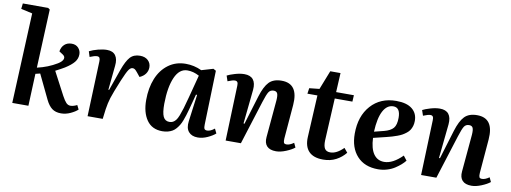

<svg xmlns="http://www.w3.org/2000/svg" viewBox="-62 -1115 3928 1476"><g transform="rotate(10 1902.0 -376.5)"><path d="M69.8 0 101.1 -704.1 12.2 -724.1 17.1 -767.1H214.8L229 -756.8L209 -299.8Q293.5 -318.8 362.8 -360.8Q395 -380.4 401.6 -400.4Q408.2 -420.4 387.2 -434.1L357.9 -453.1Q363.3 -487.8 385.3 -507.8Q407.2 -527.8 441.9 -527.8Q474.6 -527.8 493.9 -506.8Q513.2 -485.8 513.2 -457Q513.2 -422.9 491.2 -395.8Q469.2 -368.7 421.9 -338.9Q396.5 -323.7 352.1 -300.8L446.8 -121.1Q465.8 -85.9 480.2 -71Q494.6 -56.2 513.2 -56.2Q536.6 -56.2 564.9 -70.8L581.1 -38.1Q561.5 -19.5 525.4 -2.7Q489.3 14.2 451.2 14.2Q409.2 14.2 381.8 -6.1Q354.5 -26.4 333 -70.8L242.2 -259.8Q240.7 -259.3 206.1 -251L195.8 0Z M657.7 0 673.8 -429.2Q674.8 -448.2 669.7 -457.5Q664.6 -466.8 649.9 -466.8Q631.3 -466.8 593.8 -451.2L580.6 -493.2Q608.9 -507.8 647.7 -517.8Q686.5 -527.8 716.8 -527.8Q763.2 -527.8 783.9 -499Q804.7 -470.2 798.8 -418L779.8 -228H785.6L843.8 -393.1Q870.1 -466.3 897.9 -497.1Q925.8 -527.8 974.6 -527.8Q1014.6 -527.8 1037.6 -506.1Q1060.5 -484.4 1060.5 -452.1Q1060.5 -424.3 1044.7 -401.9Q1028.8 -379.4 998.5 -366.2L973.6 -397Q961.4 -412.1 953.4 -418Q945.3 -423.8 935.5 -423.8Q919.4 -423.8 905 -403.3Q890.6 -382.8 861.8 -314Q819.3 -210.9 805.9 -168Q792.5 -125 785.6 -77.1L775.9 0Z M1568.4 -515.1 1555.7 -94.2Q1554.7 -70.3 1559.8 -60.5Q1564.9 -50.8 1581.5 -50.8Q1607.4 -50.8 1638.7 -76.2L1655.8 -41Q1634.3 -21.5 1595.5 -3.7Q1556.6 14.2 1519.5 14.2Q1471.7 14.2 1447.5 -14.6Q1423.3 -43.5 1430.7 -97.2L1458.5 -307.1L1449.7 -308.1L1417.5 -187Q1409.7 -159.2 1403.8 -139.9Q1397.9 -120.6 1389.2 -97.7Q1380.4 -74.7 1371.3 -59.8Q1362.3 -44.9 1349.4 -29.5Q1336.4 -14.2 1321.3 -5.4Q1306.2 3.4 1286.4 8.8Q1266.6 14.2 1242.7 14.2Q1162.1 14.2 1120.8 -44.9Q1079.6 -104 1079.6 -201.2Q1079.6 -295.4 1109.6 -369.1Q1139.6 -442.9 1197.5 -485.4Q1255.4 -527.8 1332.5 -527.8Q1397.5 -527.8 1456.5 -500L1547.4 -526.9ZM1283.7 -65.9Q1299.8 -65.9 1311.5 -72Q1323.2 -78.1 1333.7 -90.8Q1344.2 -103.5 1354.5 -129.9Q1364.7 -156.2 1375 -189.7Q1385.3 -223.1 1399.4 -277.8L1445.8 -455.1Q1400.4 -480 1353.5 -480Q1290.5 -480 1256.8 -403.3Q1223.1 -326.7 1221.7 -196.8Q1221.2 -127 1235.8 -96.4Q1250.5 -65.9 1283.7 -65.9Z M2257.3 -74.2 2273.4 -40Q2250.5 -21 2207.8 -3.4Q2165 14.2 2130.4 14.2Q2081.5 14.2 2058.8 -10.3Q2036.1 -34.7 2040.5 -81.1L2066.4 -372.1Q2069.3 -411.6 2061.8 -426.8Q2054.2 -441.9 2033.2 -441.9Q2007.3 -441.9 1994.4 -422.1Q1981.4 -402.3 1962.4 -341.8L1854.5 0H1735.4L1750.5 -430.2Q1751.5 -449.2 1745.8 -458Q1740.2 -466.8 1725.6 -466.8Q1708.5 -466.8 1670.4 -451.2L1656.2 -493.2Q1675.8 -503.9 1716.1 -515.9Q1756.3 -527.8 1789.6 -527.8Q1836.9 -527.8 1858.6 -500.5Q1880.4 -473.1 1875.5 -419.9L1848.1 -153.8L1855.5 -151.9L1924.3 -377.9Q1948.7 -457.5 1982.4 -492.7Q2016.1 -527.8 2080.6 -527.8Q2212.9 -527.8 2199.2 -358.9L2177.2 -94.2Q2175.8 -70.3 2180.2 -61Q2184.6 -51.8 2201.2 -51.8Q2226.1 -51.8 2257.3 -74.2Z M2292 -463.9 2298.3 -507.8 2377 -516.1 2435.1 -664.1H2515.1L2507.3 -514.2H2646L2643.1 -463.9H2505.4L2488.3 -133.8Q2486.8 -90.3 2499.3 -70.1Q2511.7 -49.8 2543 -49.8Q2591.8 -49.8 2645 -103L2672.4 -69.8Q2642.6 -32.2 2598.6 -9Q2554.7 14.2 2498 14.2Q2421.9 14.2 2385.5 -24.7Q2349.1 -63.5 2353 -137.2L2370.1 -463.9Z M2975.6 -527.8Q3057.1 -527.8 3099.4 -493.9Q3141.6 -460 3141.6 -400.9Q3141.6 -378.9 3136 -360.6Q3130.4 -342.3 3121.3 -328.4Q3112.3 -314.5 3096.9 -302.5Q3081.5 -290.5 3066.9 -282.2Q3052.2 -273.9 3030.3 -265.9Q3008.3 -257.8 2990.7 -252.7Q2973.1 -247.6 2947.8 -241.2L2847.7 -216.8Q2851.1 -134.8 2880.6 -92.3Q2910.2 -49.8 2963.4 -49.8Q3030.3 -49.8 3104.5 -124L3131.8 -88.9Q3118.2 -71.8 3099.9 -55.7Q3081.5 -39.6 3055.7 -22.7Q3029.8 -5.9 2996.1 4.2Q2962.4 14.2 2926.8 14.2Q2821.3 14.2 2762.5 -50.3Q2703.6 -114.7 2703.6 -225.1Q2703.6 -361.8 2777.8 -444.8Q2852.1 -527.8 2975.6 -527.8ZM3014.6 -402.8Q3014.6 -482.9 2960.4 -482.9Q2910.6 -482.9 2881.1 -427.5Q2851.6 -372.1 2846.7 -265.1L2922.4 -284.2Q2971.7 -296.9 2993.2 -322Q3014.6 -347.2 3014.6 -402.8Z M3783.2 -74.2 3799.3 -40Q3776.4 -21 3733.6 -3.4Q3690.9 14.2 3656.2 14.2Q3607.4 14.2 3584.7 -10.3Q3562 -34.7 3566.4 -81.1L3592.3 -372.1Q3595.2 -411.6 3587.6 -426.8Q3580.1 -441.9 3559.1 -441.9Q3533.2 -441.9 3520.3 -422.1Q3507.3 -402.3 3488.3 -341.8L3380.4 0H3261.2L3276.4 -430.2Q3277.3 -449.2 3271.7 -458Q3266.1 -466.8 3251.5 -466.8Q3234.4 -466.8 3196.3 -451.2L3182.1 -493.2Q3201.7 -503.9 3241.9 -515.9Q3282.2 -527.8 3315.4 -527.8Q3362.8 -527.8 3384.5 -500.5Q3406.2 -473.1 3401.4 -419.9L3374 -153.8L3381.3 -151.9L3450.2 -377.9Q3474.6 -457.5 3508.3 -492.7Q3542 -527.8 3606.4 -527.8Q3738.8 -527.8 3725.1 -358.9L3703.1 -94.2Q3701.7 -70.3 3706.1 -61Q3710.4 -51.8 3727.1 -51.8Q3752 -51.8 3783.2 -74.2Z"/></g></svg>

Font: Literata SemiBold
Style: Italic
Weight: 650
Italic angle: -2.39999°
Designer: Latin by Veronika Burian and Jose Scaglione. Greek by Irene Vlachou. Cyrillic by Vera Evstafieva
Foundry: TypeTogether
Version: Version 3.021